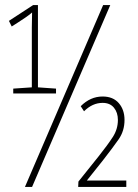

<svg xmlns="http://www.w3.org/2000/svg" viewBox="-20 -734 540 754"><path d="M78 0 385 -714H413L106 0ZM32 -367V-386L105 -391V-566Q105 -595 105 -626.5Q105 -658 106 -685Q93 -674 80.5 -665.5Q68 -657 48 -644L26 -630L15 -652L110 -714H129V-391L200 -386V-367ZM287 0 288 -21 368 -121Q403 -165 423 -196Q443 -227 443 -263Q443 -292 427.5 -311Q412 -330 383 -330Q343 -330 310 -297L297 -317Q335 -355 383 -355Q424 -355 446.5 -329Q469 -303 469 -263Q469 -220 446 -187Q423 -154 384 -104L321 -25H476V0Z"/></svg>

Font: Noto Sans Mono ExtraCondensed Thin
Style: Regular
Weight: 100
Width: 2
Designer: Monotype Design Team
Foundry: Monotype Imaging Inc.
Version: Version 2.014; ttfautohint (v1.8.4.7-5d5b)